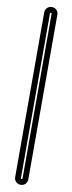

<svg xmlns="http://www.w3.org/2000/svg" viewBox="-108 -825 396 1051"><g transform="rotate(10 90.5 -300.0)"><path d="M54 158V-758Q54 -773 64.5 -783.5Q75 -794 90.5 -794Q106 -794 116.5 -783.5Q127 -773 127 -758V158Q127 173 116.5 183.5Q106 194 90.5 194Q75 194 64.5 183.5Q54 173 54 158ZM86 -758V158Q86 162 90.5 162Q95 162 95 158V-758Q95 -762 90.5 -762Q86 -762 86 -758Z"/></g></svg>

Font: Soda Fountain
Style: InlineOblique
Weight: 400
Version: Version 1.0